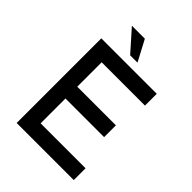

<svg xmlns="http://www.w3.org/2000/svg" viewBox="-254 -1037 1163 1163"><g transform="rotate(45 327.5 -455.0)"><path d="M103 -725H578V-624H207V-415H538V-314H207V-101H592V0H103ZM180 -910H291L362 -776H299Z"/></g></svg>

Font: Reem Kufi Fun
Style: Regular
Weight: 400
Designer: Khaled Hosny
Version: Version 1.005